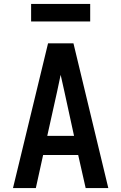

<svg xmlns="http://www.w3.org/2000/svg" viewBox="-20 -955 616 975"><path d="M46 0H162L199 -168H377L415 0H530L471 -245L353 -735H224ZM220 -265 270 -490Q274 -511 279 -532.5Q284 -554 288 -575Q293 -554 297.5 -532.5Q302 -511 307 -490L356 -265ZM138 -846H438V-935H138Z"/></svg>

Font: Iosevka Sparkle Semibold
Style: Regular
Weight: 600
Designer: Belleve Invis
Foundry: Belleve Invis
Version: Version 4.5.0; ttfautohint (v1.8.3)